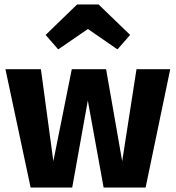

<svg xmlns="http://www.w3.org/2000/svg" viewBox="-20 -842 789 862"><path d="M592.8 -531.4H744.3L633.7 0H445.2L374.3 -390.5L304.2 0H117.5L4.4 -531.4H163.7L219.5 -118.2L302.3 -531.4H456.3L528.6 -118.2ZM374.6 -711.8 241.3 -620.3 184.9 -685.2 326.1 -821.9H422.6L564.2 -685.2L507.4 -620.3Z"/></svg>

Font: Fira Sans Variable
Style: Regular
Weight: 400
Designer: Carrois Corporate & Edenspiekermann AG
Foundry: Carrois Corporate GbR & Edenspiekermann AG
Version: Version 4.202